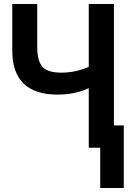

<svg xmlns="http://www.w3.org/2000/svg" viewBox="-20 -734 640 954"><path d="M421 0V-296Q382 -278 344 -271Q306 -264 265 -264Q155 -264 98 -318Q41 -372 41 -483V-714H165V-501Q165 -432 190.5 -402.5Q216 -373 285 -373Q356 -373 421 -402V-714H546V-111H595V200H478V0Z"/></svg>

Font: Noto Sans Mono SemiBold
Style: Regular
Weight: 600
Designer: Monotype Design Team
Foundry: Monotype Imaging Inc.
Version: Version 2.014; ttfautohint (v1.8.4.7-5d5b)